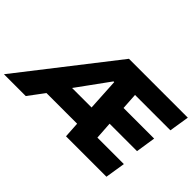

<svg xmlns="http://www.w3.org/2000/svg" viewBox="-195 -1034 1363 1363"><g transform="rotate(45 486.0 -352.5)"><path d="M-85 0 465 -705H1056L1032 -554H607L674 -603L688 -378L614 -431H992L969 -282H623L690 -338L706 -93L633 -151H968L944 0H538L526 -197L573 -119H191L276 -190L134 0ZM501 -514 302 -240 300 -273H569L524 -233L508 -514Z"/></g></svg>

Font: Nunito Sans 7pt Black
Style: Italic
Weight: 900
Italic angle: -9°
Version: Version 3.101;gftools[0.9.27]